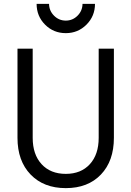

<svg xmlns="http://www.w3.org/2000/svg" viewBox="-20 -950 675 986"><path d="M317.9 16.1Q204.6 16.1 137.2 -53.7Q69.8 -123.5 69.8 -242.2V-700.2H147.9V-242.2Q147.9 -156.7 193.6 -106.9Q239.3 -57.1 317.9 -57.1Q396 -57.1 441.4 -106.9Q486.8 -156.7 486.8 -242.2V-700.2H564.9V-242.2Q564.9 -123.5 498.3 -53.7Q431.6 16.1 317.9 16.1ZM317.9 -779.8Q254.9 -779.8 211.4 -823.5Q168 -867.2 168 -930.2H231.9Q232.4 -894.5 257.6 -869.4Q282.7 -844.2 317.9 -844.2Q353 -844.2 378.2 -869.4Q403.3 -894.5 403.8 -930.2H467.8Q467.8 -867.2 424.1 -823.5Q380.4 -779.8 317.9 -779.8Z"/></svg>

Font: Uncut Sans
Style: Regular
Weight: 400
Designer: Kasper Nordkvist
Foundry: UNCUT.wtf
Version: Version 1.304;Glyphs 3.2 (3246)